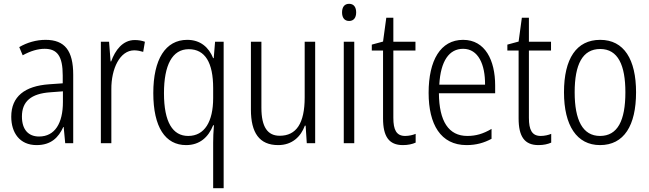

<svg xmlns="http://www.w3.org/2000/svg" viewBox="-20 -751 3404 1007"><path d="M219 -542C170 -542 122 -528 81 -504L99 -461C141 -484 179 -495 214 -495C280 -495 309 -457 309 -355V-314L238 -309C110 -300 39 -245 39 -139C39 -55 83 10 172 10C248 10 287 -30 312 -85H314L322 0H364V-359C364 -485 320 -542 219 -542ZM244 -267 310 -272V-216C310 -105 268 -35 185 -35C129 -35 95 -71 95 -140C95 -219 143 -260 244 -267Z M687 -541C623 -541 584 -487 563 -429H560L552 -532H509V0H564V-282C563 -391 609 -487 684 -487C701 -487 718 -483 731 -479L740 -532C724 -538 705 -541 687 -541Z M1098 -3V236H1153V-532H1108L1101 -446H1098C1075 -503 1031 -542 962 -542C848 -542 784 -440 784 -263C784 -84 847 10 956 10C1027 10 1073 -31 1098 -94H1102C1099 -61 1098 -24 1098 -3ZM967 -38C886 -38 840 -110 840 -262C840 -409 883 -493 970 -493C1056 -493 1098 -422 1098 -289V-237C1098 -113 1053 -38 967 -38Z M1633 -532H1578V-240C1578 -104 1534 -39 1447 -39C1384 -39 1351 -84 1351 -186V-532H1296V-176C1296 -55 1340 10 1439 10C1513 10 1558 -35 1579 -92H1583L1589 0H1633Z M1811 -731C1786 -731 1774 -713 1774 -686C1774 -658 1787 -641 1811 -641C1835 -641 1848 -658 1848 -686C1848 -713 1836 -731 1811 -731ZM1838 -532H1783V0H1838Z M2105 -38C2059 -38 2043 -70 2043 -133V-486H2159V-532H2043V-658H2006L1989 -533L1930 -517V-486H1989V-130C1989 -35 2020 10 2093 10C2120 10 2142 5 2160 -3V-49C2146 -43 2125 -38 2105 -38Z M2409 -542C2290 -542 2228 -434 2228 -264C2228 -99 2291 10 2427 10C2478 10 2519 -2 2558 -23V-75C2514 -49 2476 -38 2431 -38C2333 -38 2283 -115 2282 -262H2577V-303C2577 -434 2525 -542 2409 -542ZM2409 -495C2489 -495 2525 -412 2524 -307H2284C2291 -432 2336 -495 2409 -495Z M2816 -38C2770 -38 2754 -70 2754 -133V-486H2870V-532H2754V-658H2717L2700 -533L2641 -517V-486H2700V-130C2700 -35 2731 10 2804 10C2831 10 2853 5 2871 -3V-49C2857 -43 2836 -38 2816 -38Z M3316 -267C3316 -439 3253 -542 3128 -542C3003 -542 2938 -443 2938 -267C2938 -93 3005 10 3127 10C3253 10 3316 -93 3316 -267ZM2994 -267C2994 -413 3035 -494 3128 -494C3222 -494 3260 -408 3260 -267C3260 -118 3219 -38 3127 -38C3036 -38 2994 -121 2994 -267Z"/></svg>

Font: Noto Sans Myanmar Condensed Light
Style: Regular
Weight: 300
Width: 3
Designer: Monotype Design Team
Foundry: Monotype Imaging Inc.
Version: Version 2.107